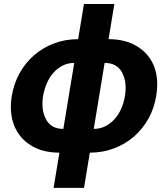

<svg xmlns="http://www.w3.org/2000/svg" viewBox="-20 -747 834 953"><path d="M38.4 -270.6Q48.7 -332.4 77.4 -384.1Q106.2 -435.7 149.5 -473.2Q192.8 -510.7 248.4 -531.6Q304 -552.6 367.9 -552.6L396.7 -727.3H547.6L518.8 -552.6H519.2Q602.6 -552.6 660.5 -517Q719.8 -480.5 744.5 -418.3Q769.2 -356.2 755.3 -270.6Q745.4 -208.8 716.3 -157.1Q687.1 -105.5 643.8 -68.2Q600.5 -30.9 544.9 -10.1Q489.3 10.7 425.8 10.7L397 185.4H246.1L274.9 10.7H274.5Q191.8 10.7 133.5 -25.2Q104.8 -43 83.6 -68Q62.5 -93 50.2 -124.3Q38 -155.5 34.8 -192.3Q31.6 -229 38.4 -270.6ZM445.3 -107.2Q475.9 -107.2 501.8 -120Q527.7 -132.8 547.8 -154.8Q567.8 -176.8 581.3 -206.7Q594.8 -236.5 600.1 -270.6Q611.5 -339.8 585.9 -387.1Q560.4 -434.7 499.6 -434.7H499.3ZM208.5 -154.8Q233.7 -107.2 294 -107.2H294.4L348.4 -434.7Q317.8 -434.7 291.9 -421.9Q266 -409.1 246.1 -386.9Q226.2 -364.7 212.9 -334.7Q199.6 -304.7 193.9 -270.6Q182.9 -202.4 208.5 -154.8Z"/></svg>

Font: Inter P
Style: Bold Italic
Weight: 700
Italic angle: 9.39999°
Designer: Rasmus Andersson
Foundry: rsms
Version: Version 3.018;git-588b23468